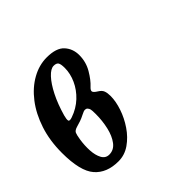

<svg xmlns="http://www.w3.org/2000/svg" viewBox="-139 -677 834 834"><g transform="rotate(-45 278.0 -260.0)"><path d="M-1.5 -190Q-1.5 -265 19 -327.2Q39.5 -389.5 74.5 -435Q109.5 -480.5 153.8 -505.2Q198 -530 245 -530Q303.5 -530 328 -503Q352.5 -476 352.5 -437Q352.5 -395 331.8 -359.8Q311 -324.5 289.5 -305Q278 -294.5 279.2 -286.8Q280.5 -279 298.5 -268Q314 -258.5 318.5 -246.2Q323 -234 323 -215Q323 -182.5 310 -143.8Q297 -105 273.2 -70Q249.5 -35 217.2 -12.5Q185 10 146.5 10Q75 10 36.8 -33.8Q-1.5 -77.5 -1.5 -190ZM138 -269Q178.5 -283 207.8 -310.5Q237 -338 252.8 -372.8Q268.5 -407.5 268.5 -442Q268.5 -466 262.8 -474.5Q257 -483 240.5 -483Q222.5 -483 200.2 -459.2Q178 -435.5 157 -394Q136 -352.5 120.5 -298Q115 -278 117.2 -270.2Q119.5 -262.5 138 -269ZM179.5 -244Q164 -236 151.5 -231.8Q139 -227.5 124.5 -223.5Q107.5 -218.5 103.2 -208.5Q99 -198.5 95.5 -175Q90.5 -143 92.2 -111.8Q94 -80.5 105.2 -59.8Q116.5 -39 139 -39Q167.5 -39 186 -63.5Q204.5 -88 213.2 -126Q222 -164 222 -205Q222 -227.5 220.2 -234.5Q218.5 -241.5 213.5 -247Q209.5 -251.5 202 -251.8Q194.5 -252 179.5 -244Z"/></g></svg>

Font: Besley* Condensed
Style: Italic
Weight: 400
Width: 3
Italic angle: -13°
Designer: Owen Earl
Foundry: indestructible type*
Version: Version 3.000; ttfautohint (v1.8.3)